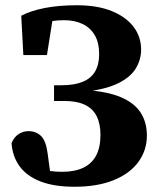

<svg xmlns="http://www.w3.org/2000/svg" viewBox="-20 -695 607 732"><path d="M264 17Q187 17 135 -3Q83 -23 55.5 -60Q28 -97 24 -149Q33 -172 50.5 -183.5Q68 -195 88 -195Q118 -195 137 -176Q156 -157 162 -107L175 -11L127 -56Q151 -46 171.5 -43Q192 -40 217 -40Q265 -40 297.5 -55.5Q330 -71 346.5 -102Q363 -133 363 -181Q363 -223 348.5 -252Q334 -281 303.5 -295.5Q273 -310 226 -310H186V-370H215Q263 -370 295 -383Q327 -396 342.5 -422.5Q358 -449 358 -488Q358 -532 341.5 -560.5Q325 -589 295 -603.5Q265 -618 224 -618Q201 -618 180.5 -615Q160 -612 139 -603V-631L184 -643L159 -485H69L61 -635Q97 -654 150.5 -664.5Q204 -675 273 -675Q351 -675 405.5 -653Q460 -631 489 -593Q518 -555 518 -506Q518 -468 498 -434.5Q478 -401 430.5 -377.5Q383 -354 301 -345V-352Q387 -347 439.5 -325Q492 -303 516 -266Q540 -229 540 -178Q540 -122 507.5 -77.5Q475 -33 413 -8Q351 17 264 17Z"/></svg>

Font: Source Serif 4 18pt
Style: Bold
Weight: 700
Designer: Frank Grießhammer
Foundry: Adobe Systems Incorporated
Version: Version 4.004;hotconv 1.0.116;makeotfexe 2.5.65601